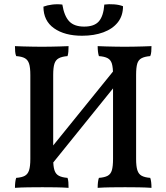

<svg xmlns="http://www.w3.org/2000/svg" viewBox="-20 -901 801 924"><path d="M191 -63 168 -117 558 -599 584 -550ZM52 3Q52 -12 53.5 -24.5Q55 -37 58 -45Q85 -47 99.5 -55Q114 -63 120 -82Q126 -101 126 -136V-540Q126 -576 120 -594.5Q114 -613 99.5 -621Q85 -629 58 -631Q54 -640 53 -652.5Q52 -665 52 -679Q71 -678 92.5 -677.5Q114 -677 137.5 -676.5Q161 -676 182 -676Q204 -676 226 -676.5Q248 -677 269 -677.5Q290 -678 310 -679Q310 -665 309 -652.5Q308 -640 305 -631Q279 -629 263.5 -621Q248 -613 242 -594.5Q236 -576 236 -540V-136Q236 -101 242 -82Q248 -63 263.5 -55Q279 -47 305 -45Q308 -37 309 -24.5Q310 -12 310 3Q282 1 249 0.5Q216 0 184 0Q151 0 115 0.5Q79 1 52 3ZM450 3Q450 -12 451.5 -24.5Q453 -37 456 -45Q483 -47 498 -55Q513 -63 518.5 -82Q524 -101 524 -136V-540Q524 -576 518.5 -594.5Q513 -613 498 -621Q483 -629 456 -631Q453 -640 451.5 -652.5Q450 -665 450 -679Q469 -678 490.5 -677.5Q512 -677 535.5 -676.5Q559 -676 580 -676Q603 -676 624.5 -676.5Q646 -677 667.5 -677.5Q689 -678 709 -679Q709 -665 708 -652.5Q707 -640 703 -631Q677 -629 661.5 -621Q646 -613 640.5 -594.5Q635 -576 635 -540V-136Q635 -101 641 -82Q647 -63 662 -55Q677 -47 703 -45Q706 -37 707.5 -24.5Q709 -12 709 3Q680 1 647 0.5Q614 0 582 0Q549 0 513.5 0.5Q478 1 450 3ZM375 -729Q291 -729 240 -765Q189 -801 189 -869Q207 -876 231.5 -879Q256 -882 280 -879Q289 -824 313 -798.5Q337 -773 385 -773Q434 -773 456 -798.5Q478 -824 482 -879Q504 -882 529.5 -880Q555 -878 572 -871Q572 -825 547 -793.5Q522 -762 477.5 -745.5Q433 -729 375 -729Z"/></svg>

Font: Vollkorn Medium
Style: Regular
Weight: 500
Designer: Friedrich Althausen
Foundry: Friedrich Althausen
Version: Version 5.000